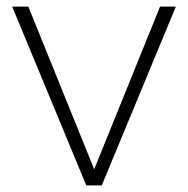

<svg xmlns="http://www.w3.org/2000/svg" viewBox="-20 -563 571 583"><path d="M17 -543H66L266 -49L466 -543H514L289 0H242Z"/></svg>

Font: Poppins ExtraLight
Style: Regular
Weight: 275
Designer: Ninad Kale (Devanagari), Jonny Pinhorn (Latin)
Foundry: Indian Type Foundry
Version: Version 3.200;PS 1.000;hotconv 16.6.54;makeotf.lib2.5.65590